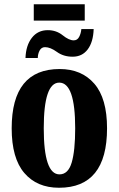

<svg xmlns="http://www.w3.org/2000/svg" viewBox="-20 -874 559 904"><path d="M258 10Q484 10 484 -270Q484 -411 424 -480Q364 -549 261 -549Q35 -549 35 -270Q35 -129 94.5 -59.5Q154 10 258 10ZM260 -53Q186 -53 186 -270Q186 -485 259 -485Q334 -485 334 -270Q334 -164 317.5 -108.5Q301 -53 260 -53ZM139 -777H379V-854H139ZM100 -601H158Q158 -620 166.5 -636Q175 -652 192 -652Q217 -652 248 -629.5Q279 -607 322 -607Q367 -607 393 -641.5Q419 -676 421 -737H363Q361 -716 352.5 -700Q344 -684 327 -684Q305 -684 275 -708Q245 -732 205 -732Q158 -732 130 -696Q102 -660 100 -601Z"/></svg>

Font: Noto Serif ExtraCondensed Extra
Style: Regular
Weight: 800
Width: 3
Designer: Monotype Design Team
Foundry: Monotype Imaging Inc.
Version: Version 1.002